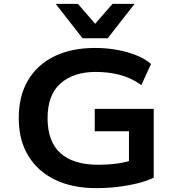

<svg xmlns="http://www.w3.org/2000/svg" viewBox="-20 -963 913 993"><path d="M478 10Q355 10 265.5 -33Q176 -76 126.5 -157Q77 -238 77 -352Q77 -467 125 -548Q173 -629 261.5 -672Q350 -715 471 -715Q530 -715 583.5 -705.5Q637 -696 683 -678Q729 -660 761 -632L711 -523Q659 -560 601 -575.5Q543 -591 475 -591Q360 -591 293 -531.5Q226 -472 226 -352Q226 -231 292.5 -171Q359 -111 487 -111Q544 -111 591.5 -118Q639 -125 680 -141L647 -91V-284H470V-400H775V-44Q740 -27 691.5 -15Q643 -3 588.5 3.5Q534 10 478 10ZM407 -765 268 -943H383L472 -840L562 -943H676L537 -765Z"/></svg>

Font: Nunito Sans 7pt SemiExpanded
Style: Bold
Weight: 700
Width: 6
Designer: Vernon Adams
Foundry: Vernon Adams
Version: Version 3.101;gftools[0.9.27]